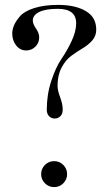

<svg xmlns="http://www.w3.org/2000/svg" viewBox="-20 -740 443 784"><path d="M171 -292Q171 -354 189.5 -410Q208 -466 231 -499.5Q254 -533 272.5 -572.5Q291 -612 291 -645Q291 -704 216 -704Q166 -704 140 -691Q114 -678 114 -656Q114 -642 127 -623.5Q140 -605 140 -587Q140 -565 124.5 -549.5Q109 -534 87 -534Q62 -534 46 -554.5Q30 -575 30 -603Q30 -619 37 -636Q44 -653 61.5 -673.5Q79 -694 119.5 -707Q160 -720 218 -720Q287 -720 330 -695Q373 -670 373 -619Q373 -593 356.5 -574.5Q340 -556 317 -542.5Q294 -529 271 -512Q248 -495 231.5 -464Q215 -433 215 -390Q215 -371 225.5 -343Q236 -315 236 -294V-292Q236 -275 226.5 -265.5Q217 -256 203 -256Q190 -256 180.5 -265.5Q171 -275 171 -292ZM163.5 -66.5Q179 -82 201 -82Q223 -82 238.5 -66.5Q254 -51 254 -29Q254 -7 238.5 8.5Q223 24 201 24Q179 24 163.5 8.5Q148 -7 148 -29Q148 -51 163.5 -66.5Z"/></svg>

Font: kawoszeh
Style: Medium
Weight: 500
Version: Version 000.030